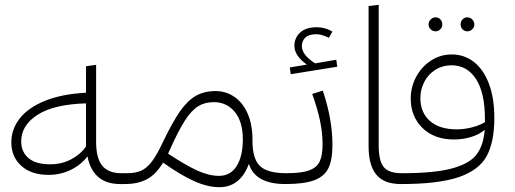

<svg xmlns="http://www.w3.org/2000/svg" viewBox="-20 -764 2138 797"><path d="M513 -22 493 0H479Q366 0 343 -115Q317 -80 274 -59Q231 -38 182 -38Q110 -38 68.5 -75.5Q27 -113 27 -173Q27 -228 62.5 -273Q98 -318 168 -346Q238 -374 337 -379V-489L379 -495V-175Q379 -106 405 -75.5Q431 -45 483 -45H497ZM337 -156V-335Q204 -331 136 -287.5Q68 -244 68 -177Q68 -134 98 -108Q128 -82 188 -82Q236 -82 275 -102.5Q314 -123 337 -156Z M1185 -23 1165 0Q1039 0 1013 -84Q997 -38 966 -12.5Q935 13 891 13Q841 13 784 -13Q727 -39 657 -89Q626 -38 588 -19Q550 0 500 0H493L473 -23L497 -45H507Q543 -45 567 -56Q591 -67 612 -95.5Q633 -124 658 -178Q697 -259 728 -303Q759 -347 793.5 -366.5Q828 -386 875 -386Q918 -386 953 -362Q988 -338 1008 -292.5Q1028 -247 1028 -185V-179Q1028 -105 1059 -75Q1090 -45 1169 -45ZM988 -185Q988 -259 954.5 -299.5Q921 -340 868 -340Q830 -340 802.5 -323Q775 -306 747.5 -263.5Q720 -221 683 -138Q679 -130 678 -126Q749 -79 798 -56.5Q847 -34 889 -34Q937 -34 962.5 -75Q988 -116 988 -185Z M1319 -165Q1319 -212 1308.5 -262.5Q1298 -313 1276 -374L1320 -388Q1360 -268 1360 -163Q1360 -101 1343.5 -66.5Q1327 -32 1285 -16Q1243 0 1165 0L1145 -23L1169 -45Q1232 -45 1264 -57Q1296 -69 1307.5 -94.5Q1319 -120 1319 -165ZM1380 -487 1187 -456 1183 -484 1254 -496Q1229 -513 1215.5 -533Q1202 -553 1202 -573Q1202 -607 1226 -629Q1250 -651 1295 -651Q1329 -651 1360 -633L1345 -607Q1315 -622 1293 -622Q1262 -622 1247.5 -608Q1233 -594 1233 -573Q1233 -536 1288 -501L1376 -516Z M1510 -739 1552 -744V-160Q1552 -96 1573 -70.5Q1594 -45 1648 -45L1664 -23L1644 0Q1575 0 1542.5 -38.5Q1510 -77 1510 -157Z M2032 -274Q2032 -175 2000.5 -116.5Q1969 -58 1885 -29Q1801 0 1644 0L1624 -24L1648 -45Q1784 -45 1857 -65Q1930 -85 1958.5 -123Q1987 -161 1992 -225Q1970 -206 1936 -195.5Q1902 -185 1864 -185Q1783 -185 1734 -232.5Q1685 -280 1685 -355Q1685 -403 1707.5 -445Q1730 -487 1769 -512.5Q1808 -538 1855 -538Q1907 -538 1947 -507Q1987 -476 2009.5 -416.5Q2032 -357 2032 -274ZM1993 -257V-268Q1993 -379 1956 -436Q1919 -493 1854 -493Q1817 -493 1787.5 -474.5Q1758 -456 1741.5 -424.5Q1725 -393 1725 -357Q1725 -297 1764.5 -262Q1804 -227 1877 -227Q1906 -227 1938 -235Q1970 -243 1993 -257ZM1759 -663Q1759 -674 1767.5 -683Q1776 -692 1788 -692Q1800 -692 1808 -683.5Q1816 -675 1816 -663Q1816 -651 1808 -642.5Q1800 -634 1788 -634Q1776 -634 1767.5 -642.5Q1759 -651 1759 -663ZM1892 -663Q1892 -675 1900 -683.5Q1908 -692 1920 -692Q1932 -692 1940.5 -683Q1949 -674 1949 -663Q1949 -651 1940.5 -642.5Q1932 -634 1920 -634Q1908 -634 1900 -642.5Q1892 -651 1892 -663Z"/></svg>

Font: FiraGO ExtraLight
Style: Regular
Weight: 200
Designer: bBox Type
Foundry: bBox Type GmbH
Version: Version 1.001